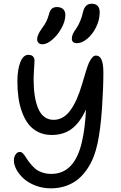

<svg xmlns="http://www.w3.org/2000/svg" viewBox="-20 -1048 653 1040"><path d="M397 -814Q369.1 -814 369.1 -838.9Q369.1 -862.3 392.1 -892.1Q418 -929.7 430.2 -984.9Q440.9 -1027.8 476.1 -1027.8Q520 -1027.8 520 -981Q520 -940.4 500.5 -900.9Q481 -861.3 452.1 -837.6Q423.3 -814 397 -814ZM210 -808.1Q196.8 -808.1 189 -815.4Q181.2 -822.8 181.2 -835.9Q181.2 -858.4 207 -894Q223.1 -916 230.7 -931.4Q238.3 -946.8 245.1 -970.2Q250 -991.7 260.5 -1000.7Q271 -1009.8 288.1 -1009.8Q309.6 -1009.8 321.8 -998.8Q334 -987.8 334 -965.8Q333.5 -932.1 312.7 -894.8Q292 -857.4 262.9 -832.8Q233.9 -808.1 210 -808.1ZM255.9 -27.8Q211.4 -27.8 172.6 -42.7Q133.8 -57.6 108.6 -80.3Q83.5 -103 69.3 -129.2Q55.2 -155.3 55.2 -179.2Q55.2 -197.8 64.5 -211.4Q73.7 -225.1 87.9 -225.1Q96.2 -225.1 104.7 -216.3Q113.3 -207.5 121.1 -194.3Q128.9 -181.2 141.4 -165.5Q153.8 -149.9 168.2 -136.7Q182.6 -123.5 206.1 -114.7Q229.5 -106 257.8 -106Q384.3 -106 423.8 -279.8Q440.9 -351.6 445.8 -455.1Q413.1 -383.8 368.7 -350.3Q324.2 -316.9 259.8 -316.9Q219.7 -316.9 187.7 -332.5Q155.8 -348.1 134.8 -375Q113.8 -401.9 99.9 -439.5Q85.9 -477.1 80.1 -518.3Q74.2 -559.6 74.2 -606.9Q74.2 -669.4 89.8 -710.2Q105.5 -751 133.8 -751Q150.4 -751 158.7 -742.2Q167 -733.4 167 -719.2Q167 -710.4 164.6 -675.8Q162.1 -641.1 162.1 -617.2Q162.1 -569.3 168 -531Q173.8 -492.7 186 -462.4Q198.2 -432.1 219.5 -415.5Q240.7 -398.9 270 -398.9Q322.8 -398.9 360.1 -449Q397.5 -499 424.8 -592.8Q450.2 -681.6 461.4 -707Q479.5 -746.6 499 -747.1Q521 -747.1 530.5 -723.6Q540 -700.2 540 -653.8Q540 -574.7 532.5 -462.2Q524.9 -349.6 508.8 -272.9Q500 -231.9 486.1 -196.5Q472.2 -161.1 450.4 -129.6Q428.7 -98.1 401.4 -75.9Q374 -53.7 336.7 -40.8Q299.3 -27.8 255.9 -27.8Z"/></svg>

Font: Shantell Sans Bouncy
Style: Regular
Weight: 400
Designer: Stephen Nixon, Anya Danilova, Shantell Martin
Foundry: Arrow Type
Version: Version 1.006;[9816181b4]